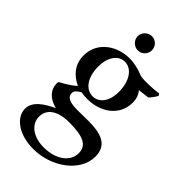

<svg xmlns="http://www.w3.org/2000/svg" viewBox="-262 -695 1013 1013"><g transform="rotate(45 244.0 -189.0)"><path d="M230 -515C260 -515 283 -539 283 -568C283 -597 260 -621 231 -621C202 -621 177 -597 177 -568C177 -539 202 -515 230 -515ZM471 -434C450 -431 416 -428 397 -428C376 -428 355 -427 335 -432C302 -446 266 -455 230 -455C137 -455 47 -396 47 -294C47 -230 83 -185 140 -159C118 -139 88 -120 52 -101C52 -97 51 -92 51 -88C51 -46 80 -9 140 6C90 30 27 65 27 123C27 186 97 243 208 243C347 243 469 149 469 40C469 -44 408 -68 309 -68C286 -68 263 -67 240 -67H229C182 -67 143 -74 143 -110C143 -128 159 -138 177 -149C194 -146 209 -145 224 -145C320 -145 407 -202 407 -302C407 -330 398 -353 383 -371C404 -374 425 -376 444 -378C457 -389 470 -409 478 -423ZM224 -425C281 -425 315 -364 315 -290C315 -218 280 -175 233 -175C179 -175 143 -230 143 -307C143 -384 182 -425 224 -425ZM245 9C348 9 394 31 394 89C394 151 333 198 240 198C163 198 109 157 109 101C109 43 157 9 245 9Z"/></g></svg>

Font: Sibila
Style: Regular
Weight: 400
Designer: Stefan Peev
Foundry: Context Ltd
Version: Version 1.000